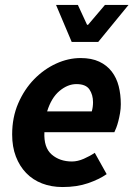

<svg xmlns="http://www.w3.org/2000/svg" viewBox="-20 -742 538 774"><path d="M29 -200Q29 -269 53.5 -325.5Q78 -382 117.5 -422.5Q157 -463 206 -485.5Q255 -508 305 -508Q349 -508 380 -493.5Q411 -479 430.5 -453.5Q450 -428 458.5 -394.5Q467 -361 467 -322Q467 -304 464 -286.5Q461 -269 457 -253.5Q453 -238 448.5 -226.5Q444 -215 441 -209H159Q156 -147 188.5 -119Q221 -91 270 -91Q293 -91 318 -102Q343 -113 362 -126L410 -40Q380 -19 335 -3.5Q290 12 232 12Q187 12 149.5 -2.5Q112 -17 85.5 -44.5Q59 -72 44 -111Q29 -150 29 -200ZM350 -293Q355 -310 355 -330Q355 -360 340.5 -381.5Q326 -403 288 -403Q253 -403 220 -375.5Q187 -348 170 -293ZM376 -573H269L206 -722H294L331 -642H335L403 -722H498Z"/></svg>

Font: mr_Source Sans Pro
Style: Bold Italic
Weight: 700
Italic angle: -11°
Designer: Paul D. Hunt
Foundry: Adobe Systems Incorporated
Version: Version 1.036;July 10, 2024;FontCreator 11.5.0.2430 64-bit